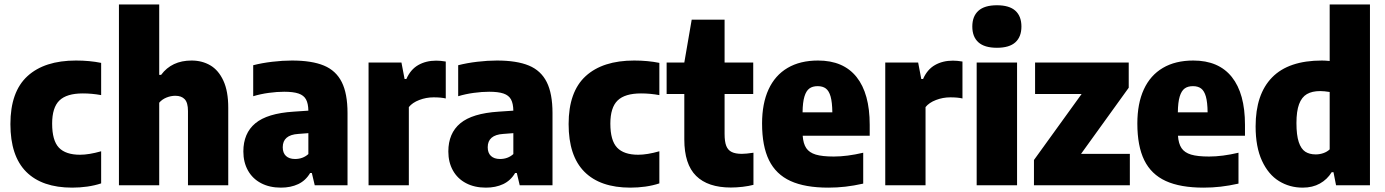

<svg xmlns="http://www.w3.org/2000/svg" viewBox="-20 -828 6190 858"><path d="M26.5 -273.5Q26.5 -418 102.8 -487.8Q179 -557.5 319.5 -557.5Q380.5 -557.5 432 -547V-403Q391 -410.5 350 -410.5Q278 -410.5 245.5 -379Q213 -347.5 213 -275.5Q213 -200 243.2 -168.2Q273.5 -136.5 337.5 -136.5Q377.5 -136.5 432 -152V-8.5Q403.5 1 370 5.8Q336.5 10.5 302.5 10.5Q168 10.5 97.2 -60.2Q26.5 -131 26.5 -273.5Z M511.5 -808H691.5V-493.5H700Q747.5 -557.5 836 -557.5Q883 -557.5 919.8 -536Q956.5 -514.5 978.2 -467.5Q1000 -420.5 1000 -346.5V0H820V-332Q820 -369 805.5 -384.5Q791 -400 763.5 -400Q743.5 -400 723.8 -392Q704 -384 691.5 -369V0H511.5Z M1533 -322.5V0H1386.5L1373.5 -55H1366Q1346 -21 1312.5 -5.2Q1279 10.5 1235.5 10.5Q1184.5 10.5 1146.5 -9.5Q1108.5 -29.5 1088 -66.2Q1067.5 -103 1067.5 -151Q1067.5 -232.5 1121 -277Q1174.5 -321.5 1291.5 -329L1358 -333.5Q1357.5 -365.5 1347.5 -383.8Q1337.5 -402 1314.2 -410Q1291 -418 1250 -418Q1218 -418 1181.2 -413Q1144.5 -408 1111.5 -398V-536.5Q1150 -546.5 1196.5 -552Q1243 -557.5 1284.5 -557.5Q1373.5 -557.5 1427.5 -535Q1481.5 -512.5 1507.2 -461.2Q1533 -410 1533 -322.5ZM1358 -139.5V-233L1312.5 -229.5Q1243.5 -225 1243.5 -170Q1243.5 -144.5 1258 -131Q1272.5 -117.5 1298.5 -117.5Q1333.5 -117.5 1358 -139.5Z M1627 -548.5H1774L1788 -475H1796Q1814.5 -517.5 1849 -537.2Q1883.5 -557 1929.5 -557Q1949 -557 1972 -553V-388Q1951 -393 1917.5 -393Q1884.5 -393 1853.8 -381.2Q1823 -369.5 1807 -349.5V0H1627Z M2449 -322.5V0H2302.5L2289.5 -55H2282Q2262 -21 2228.5 -5.2Q2195 10.5 2151.5 10.5Q2100.5 10.5 2062.5 -9.5Q2024.5 -29.5 2004 -66.2Q1983.5 -103 1983.5 -151Q1983.5 -232.5 2037 -277Q2090.5 -321.5 2207.5 -329L2274 -333.5Q2273.5 -365.5 2263.5 -383.8Q2253.5 -402 2230.2 -410Q2207 -418 2166 -418Q2134 -418 2097.2 -413Q2060.5 -408 2027.5 -398V-536.5Q2066 -546.5 2112.5 -552Q2159 -557.5 2200.5 -557.5Q2289.5 -557.5 2343.5 -535Q2397.5 -512.5 2423.2 -461.2Q2449 -410 2449 -322.5ZM2274 -139.5V-233L2228.5 -229.5Q2159.5 -225 2159.5 -170Q2159.5 -144.5 2174 -131Q2188.5 -117.5 2214.5 -117.5Q2249.5 -117.5 2274 -139.5Z M2521 -273.5Q2521 -418 2597.2 -487.8Q2673.5 -557.5 2814 -557.5Q2875 -557.5 2926.5 -547V-403Q2885.5 -410.5 2844.5 -410.5Q2772.5 -410.5 2740 -379Q2707.5 -347.5 2707.5 -275.5Q2707.5 -200 2737.8 -168.2Q2768 -136.5 2832 -136.5Q2872 -136.5 2926.5 -152V-8.5Q2898 1 2864.5 5.8Q2831 10.5 2797 10.5Q2662.5 10.5 2591.8 -60.2Q2521 -131 2521 -273.5Z M3347 -145.5V-2Q3326 3.5 3298.8 6.8Q3271.5 10 3246 10Q3143.5 10 3090.8 -42Q3038 -94 3038 -205V-408H2959V-548.5H3038L3071 -740H3218V-548.5H3346V-408H3218V-229.5Q3218 -195 3225.5 -176Q3233 -157 3249.8 -148.8Q3266.5 -140.5 3295.5 -140.5Q3313 -140.5 3347 -145.5Z M3866.5 -221.5H3567Q3569.5 -186 3583 -166Q3596.5 -146 3625.5 -137.2Q3654.5 -128.5 3706 -128.5Q3765.5 -128.5 3837.5 -145.5V-7.5Q3795 2 3757.8 6.2Q3720.5 10.5 3681.5 10.5Q3577.5 10.5 3512.5 -19.2Q3447.5 -49 3416.5 -112Q3385.5 -175 3385.5 -276Q3385.5 -365.5 3414.5 -428.5Q3443.5 -491.5 3499.5 -524.5Q3555.5 -557.5 3635.5 -557.5Q3749 -557.5 3807.8 -483.8Q3866.5 -410 3866.5 -270.5ZM3566.5 -326H3699.5Q3699 -371 3691.8 -396.5Q3684.5 -422 3670.5 -432.5Q3656.5 -443 3634 -443Q3611 -443 3596.8 -432.5Q3582.5 -422 3574.8 -396.5Q3567 -371 3566.5 -326Z M3936 -548.5H4083L4097 -475H4105Q4123.5 -517.5 4158 -537.2Q4192.5 -557 4238.5 -557Q4258 -557 4281 -553V-388Q4260 -393 4226.5 -393Q4193.5 -393 4162.8 -381.2Q4132 -369.5 4116 -349.5V0H3936Z M4344.5 0V-548.5H4525V0ZM4325 -709.5Q4325 -755 4352.2 -779.8Q4379.5 -804.5 4435 -804.5Q4490.5 -804.5 4517.5 -780Q4544.5 -755.5 4544.5 -709.5Q4544.5 -663.5 4517.5 -639Q4490.5 -614.5 4435 -614.5Q4379.5 -614.5 4352.2 -639Q4325 -663.5 4325 -709.5Z M4811 -140.5H5029V0H4600.5V-113L4813.5 -408H4605.5V-548.5H5024V-436Z M5543.5 -221.5H5244Q5246.5 -186 5260 -166Q5273.5 -146 5302.5 -137.2Q5331.5 -128.5 5383 -128.5Q5442.5 -128.5 5514.5 -145.5V-7.5Q5472 2 5434.8 6.2Q5397.5 10.5 5358.5 10.5Q5254.5 10.5 5189.5 -19.2Q5124.5 -49 5093.5 -112Q5062.5 -175 5062.5 -276Q5062.5 -365.5 5091.5 -428.5Q5120.5 -491.5 5176.5 -524.5Q5232.5 -557.5 5312.5 -557.5Q5426 -557.5 5484.8 -483.8Q5543.5 -410 5543.5 -270.5ZM5243.5 -326H5376.5Q5376 -371 5368.8 -396.5Q5361.5 -422 5347.5 -432.5Q5333.5 -443 5311 -443Q5288 -443 5273.8 -432.5Q5259.5 -422 5251.8 -396.5Q5244 -371 5243.5 -326Z M5591 -263Q5591 -407 5664.8 -482.2Q5738.5 -557.5 5887.5 -557.5Q5901 -557.5 5922 -555.5V-808H6102V0H5950.5L5939 -58.5H5931Q5911 -26 5878.2 -7.8Q5845.5 10.5 5801.5 10.5Q5743 10.5 5695.5 -18.8Q5648 -48 5619.5 -109.5Q5591 -171 5591 -263ZM5922 -160.5V-417Q5897 -421 5879.5 -421Q5843.5 -421 5820.2 -407.5Q5797 -394 5785.2 -362.5Q5773.5 -331 5773.5 -278Q5773.5 -224 5783.8 -193.2Q5794 -162.5 5812.8 -150.2Q5831.5 -138 5859.5 -138Q5877.5 -138 5894 -143.8Q5910.5 -149.5 5922 -160.5Z"/></svg>

Font: Encode Sans Semi Condensed ExBd
Style: Regular
Weight: 800
Width: 4
Designer: Multiple Designers
Foundry: Impallari Type
Version: Version 2.000